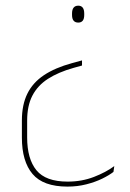

<svg xmlns="http://www.w3.org/2000/svg" viewBox="-20 -512 470 693"><path d="M276 -294V-275.5L245.5 -267Q190.5 -251.5 153.2 -227.5Q116 -203.5 97 -167Q78 -130.5 78 -77V-16Q78 61.5 111.5 102.5Q145 143.5 224 143.5Q275.5 143.5 319.2 126.5Q363 109.5 392.5 87.5L389.5 108.5Q374 120.5 349 132.8Q324 145 292 153.2Q260 161.5 223.5 161.5Q136 161.5 97.5 116Q59 70.5 59 -15.5V-77Q59 -134 78.8 -174Q98.5 -214 138.8 -240.8Q179 -267.5 239.5 -284ZM262.5 -491.5Q273 -491.5 278.5 -484.5Q284 -477.5 284 -463V-458Q284 -444 278.5 -437.2Q273 -430.5 262.5 -430.5Q251.5 -430.5 245.8 -437.2Q240 -444 240 -458V-463Q240 -477.5 245.8 -484.5Q251.5 -491.5 262.5 -491.5Z"/></svg>

Font: Anek Tamil Medium Thin
Style: Regular
Weight: 250
Version: Version 1.003